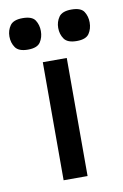

<svg xmlns="http://www.w3.org/2000/svg" viewBox="-117 -612 419 655"><g transform="rotate(-10 92.0 -284.5)"><path d="M50 0V-409H133V0ZM8 -460Q-24 -460 -35.5 -476.5Q-47 -493 -47 -515Q-47 -536 -35.5 -552.5Q-24 -569 8 -569Q41 -569 51.5 -552.5Q62 -536 62 -515Q62 -493 51 -476.5Q40 -460 8 -460ZM177 -460Q145 -460 133.5 -476.5Q122 -493 122 -515Q122 -536 133.5 -552.5Q145 -569 177 -569Q210 -569 220.5 -552.5Q231 -536 231 -515Q231 -493 220 -476.5Q209 -460 177 -460Z"/></g></svg>

Font: Darker Grotesque SemiBold
Style: Regular
Weight: 600
Designer: Gabriel Lam
Foundry: TypeRant
Version: Version 1.000;gftools[0.9.28]